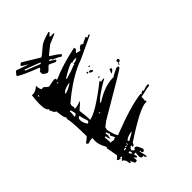

<svg xmlns="http://www.w3.org/2000/svg" viewBox="-257 -957 1070 1070"><g transform="rotate(-45 277.5 -422.0)"><path d="M232.4 -604.5Q289.1 -621.1 312.5 -631.8L316.4 -629.9L317.4 -637.7H322.3Q335 -637.7 351.6 -650.4Q345.7 -651.4 339.8 -651.4Q328.1 -651.4 315.4 -646.5Q313.5 -646.5 313.5 -649.4V-650.4Q296.9 -650.4 229.5 -609.4L228.5 -604.5ZM195.3 -50.8 196.3 -55.7Q194.3 -63.5 194.3 -67.4V-70.3L184.6 -72.3L183.6 -66.4Q183.6 -60.5 195.3 -50.8ZM175.8 -93.8Q183.6 -95.7 187.5 -95.7H190.4L191.4 -100.6L178.7 -103.5ZM202.1 -101.6 203.1 -106.4 193.4 -108.4 192.4 -103.5ZM211.9 -104.5 213.9 -114.3 210 -115.2 208 -105.5ZM232.4 -113.3Q276.4 -137.7 277.3 -140.6L273.4 -141.6Q239.3 -136.7 225.6 -120.1ZM177.7 -176.8Q178.7 -182.6 185.5 -182.6L190.4 -181.6V-182.6Q190.4 -186.5 177.7 -210.9Q183.6 -217.8 184.6 -221.7Q176.8 -223.6 176.8 -234.4V-238.3L168 -236.3L170.9 -212.9L168 -213.9V-198.2Q159.2 -200.2 158.2 -223.6L150.4 -225.6L149.4 -221.7Q152.3 -191.4 152.3 -181.6L151.4 -178.7L159.2 -180.7ZM229.5 -338.9V-342.8L221.7 -344.7L220.7 -340.8ZM136.7 -345.7Q142.6 -345.7 149.4 -354.5Q134.8 -400.4 134.8 -407.2V-408.2H132.8Q127.9 -408.2 121.1 -399.4Q120.1 -394.5 120.1 -388.7Q120.1 -369.1 135.7 -345.7ZM116.2 -423.8Q118.2 -423.8 128.9 -433.6Q124 -464.8 118.2 -466.8Q117.2 -462.9 114.3 -462.9H113.3Q114.3 -460 114.3 -453.1Q114.3 -443.4 111.3 -424.8ZM166 -549.8Q191.4 -554.7 221.7 -575.2L222.7 -579.1H219.7Q170.9 -569.3 166 -549.8ZM52.7 -642.6 55.7 -652.3 51.8 -653.3 48.8 -643.6ZM181.6 -622.1 182.6 -626 173.8 -627.9 172.9 -624ZM240.2 16.6Q229.5 14.6 229.5 5.9L230.5 0L220.7 2Q209 0 209 -15.6Q209 -26.4 211.9 -42L207 -43L197.3 -42L202.1 -21.5L191.4 -18.6V-21.5Q191.4 -27.3 184.6 -29.3L183.6 -25.4Q185.5 -19.5 185.5 -13.7L184.6 -6.8L173.8 -3.9L168.9 -4.9L156.2 -32.2L154.3 -22.5L145.5 -24.4Q143.6 -58.6 125 -62.5L127 -67.4Q138.7 -76.2 140.6 -83L130.9 -85L128.9 -77.1Q122.1 -79.1 115.7 -80.6Q109.4 -82 109.4 -87.9V-90.8H110.4Q116.2 -90.8 127 -105.5L114.3 -175.8H116.2Q119.1 -175.8 120.1 -178.7Q96.7 -215.8 96.7 -249Q96.7 -259.8 98.6 -269.5L89.8 -270.5Q77.1 -270.5 63.5 -263.7Q52.7 -266.6 52.7 -273.4V-275.4Q81.1 -294.9 83 -301.8Q81.1 -423.8 73.2 -442.4L76.2 -456.1Q66.4 -458 61.5 -516.6Q47.9 -519.5 40 -545.9L35.2 -546.9L42 -554.7Q23.4 -559.6 23.4 -612.3Q23.4 -638.7 28.3 -677.7L37.1 -676.8Q57.6 -676.8 81.1 -698.2Q84 -664.1 91.8 -663.1H106.4Q124 -645.5 129.9 -643.6L174.8 -652.3L187.5 -649.4L186.5 -645.5Q186.5 -640.6 190.4 -639.6Q265.6 -673.8 380.9 -698.2L383.8 -688.5L382.8 -684.6L370.1 -672.9L369.1 -668L396.5 -662.1Q400.4 -677.7 420.9 -684.6Q428.7 -678.7 433.6 -676.8Q434.6 -680.7 470.7 -696.3Q470.7 -687.5 478.5 -685.5Q480.5 -692.4 488.3 -692.4L494.1 -691.4L493.2 -686.5L364.3 -626Q263.7 -591.8 146.5 -492.2L143.6 -477.5L148.4 -462.9H147.5Q144.5 -462.9 142.6 -459Q146.5 -458 146.5 -455.1V-454.1Q172.9 -457 192.4 -465.8V-461.9L154.3 -427.7Q161.1 -378.9 161.1 -359.4L160.2 -350.6Q210.9 -357.4 350.6 -466.8L354.5 -465.8L352.5 -457Q363.3 -460.9 373 -460.9Q377.9 -460.9 381.8 -460Q280.3 -402.3 267.6 -377L271.5 -376Q350.6 -426.8 415 -426.8H421.9Q423.8 -431.6 470.7 -453.1L484.4 -450.2Q483.4 -446.3 481.9 -440.9Q480.5 -435.5 220.7 -284.2L191.4 -261.7L187.5 -244.1Q200.2 -188.5 210.9 -180.7Q375 -245.1 461.9 -254.9V-252.9Q461.9 -250 465.8 -249Q466.8 -255.9 482.4 -259.8Q486.3 -258.8 486.3 -255.9V-253.9Q510.7 -263.7 524.4 -263.7L531.2 -262.7L528.3 -252.9H526.4Q514.6 -252.9 453.1 -238.3Q454.1 -234.4 454.1 -229.5Q454.1 -221.7 451.2 -210L456.1 -209L454.1 -199.2L447.3 -200.2Q401.4 -200.2 238.3 -92.8Q234.4 -77.1 226.6 -77.1L220.7 -78.1L222.7 -87.9H220.7Q210.9 -87.9 203.1 -68.4L214.8 -56.6L218.8 -55.7Q221.7 -66.4 229.5 -66.4Q243.2 -66.4 255.9 -27.3Q252.9 -15.6 246.1 -15.6Q236.3 -15.6 236.3 -26.4L237.3 -32.2L232.4 -33.2L231.4 -28.3Q240.2 2.9 240.2 13.7ZM368.2 -481.4 358.4 -484.4 359.4 -489.3 369.1 -486.3ZM494.1 -452.1 490.2 -453.1 492.2 -462.9 497.1 -461.9ZM426.8 -449.2 437.5 -475.6Q440.4 -474.6 443.4 -472.7Q446.3 -470.7 450.2 -467.8Q436.5 -449.2 426.8 -449.2ZM497.1 -461.9 496.1 -480.5 506.8 -483.4Q513.7 -479.5 513.7 -473.6Q513.7 -465.8 497.1 -461.9ZM365.2 -530.3 351.6 -534.2Q344.7 -536.1 344.7 -542V-544.9L354.5 -546.9Q363.3 -540 367.2 -539.1ZM338.9 -542 331.1 -543.9 333 -552.7 340.8 -550.8ZM373 -561.5 363.3 -564.5 364.3 -569.3 374 -566.4ZM182.6 -704.1H174.8L153.3 -718.8L152.3 -738.3Q167 -747.1 167 -754.9V-755.9Q82 -788.1 45.9 -810.5L44.9 -816.4Q60.5 -836.9 64.5 -836.9Q134.8 -811.5 138.7 -811.5Q100.6 -832 100.6 -836.9Q100.6 -842.8 112.3 -848.6H116.2L213.9 -789.1Q220.7 -790 267.6 -831.1Q285.2 -845.7 342.8 -861.3L346.7 -856.4L328.1 -837.9Q335.9 -837.9 335.9 -833L344.7 -836.9Q360.4 -836.9 360.4 -832Q360.4 -830.1 301.8 -806.6L252 -766.6V-761.7Q306.6 -728.5 307.6 -718.8Q297.9 -711.9 295.9 -711.9Q295.9 -717.8 250 -736.3Q249 -747.1 236.3 -747.1L228.5 -746.1L262.7 -723.6V-719.7Q262.7 -714.8 251 -714.8Q218.8 -731.4 213.9 -731.4Q188.5 -705.1 182.6 -704.1ZM186.5 -765.6 190.4 -770.5V-773.4L102.5 -806.6L98.6 -805.7V-800.8Z"/></g></svg>

Font: Blackcraft
Style: Regular
Weight: 400
Designer: GGBotNet
Foundry: GGBotNet
Version: 1.00